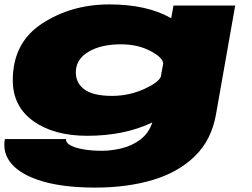

<svg xmlns="http://www.w3.org/2000/svg" viewBox="-26 -611 1144 871"><path d="M407 240Q264 240 168.2 212Q72.5 184 28.5 134.5Q-15.5 85 -4 20H274Q271.5 35.5 292.2 47.5Q313 59.5 350.8 66.2Q388.5 73 436.5 73Q480.5 73 527 61.5Q573.5 50 611 21.8Q648.5 -6.5 665 -55.5Q538 5 370 5Q218 5 125 -61.8Q32 -128.5 32 -247Q32 -417.5 165 -504.2Q298 -591 470 -591Q639.5 -591 748.5 -529.5Q749.5 -528.5 750.5 -528L761 -586H1041L954 -93Q933.5 24 858 97.5Q782.5 171 666.5 205.5Q550.5 240 407 240ZM714.5 -324Q711 -350 660.5 -377.5Q601.5 -410 523 -410Q435 -410 379 -378.2Q323 -346.5 318.5 -293Q314 -239 354 -207.5Q394 -176 482 -176Q560.5 -176 631 -208.5Q691.5 -236.5 703.5 -262.5Z"/></svg>

Font: Anybody UltraExpanded Black
Style: Italic
Weight: 900
Width: 9
Italic angle: -10°
Designer: Tyler Finck
Foundry: Etcetera Type Company
Version: Version 1.010; ttfautohint (v1.8.3) -l 8 -r 50 -G 200 -x 14 